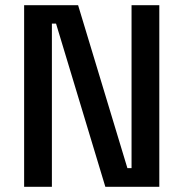

<svg xmlns="http://www.w3.org/2000/svg" viewBox="-20 -720 707 740"><path d="M73 0V-700H281L471 -72H487V-700H594V0H386L196 -629H180V0Z"/></svg>

Font: Space Grotesk Light Medium
Style: Regular
Weight: 500
Version: Version 2.000